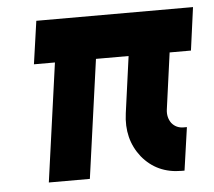

<svg xmlns="http://www.w3.org/2000/svg" viewBox="-42 -546 661 592"><g transform="rotate(-5 288.0 -250.0)"><path d="M91 -500 72 -367H137L86 0H213L264 -367H365L341 -192Q330 -113 375 -56Q421 0 497 0H506L525 -133H515Q492 -133 478 -150Q465 -168 468 -192L492 -367H558L576 -500Z"/></g></svg>

Font: Unageo
Style: Bold-Italic
Weight: 700
Designer: Richard Sepsi
Foundry: Richard Sepsi
Version: Version 2.000